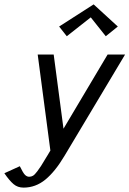

<svg xmlns="http://www.w3.org/2000/svg" viewBox="-41 -690 593 880"><path d="M0 0ZM499 -568.4 443.8 -523.9 375 -610.4 265.1 -523.9 230 -568.4 388.2 -669.9ZM66.9 169.9Q40 169.9 21 153.8Q2 137.7 -21 104L49.8 71.8Q64.9 103 73.7 111.6Q82.5 120.1 92.8 120.1Q102.1 120.1 110.1 115.5Q118.2 110.8 129.6 95.5Q141.1 80.1 147 70.8Q152.8 61.5 169.9 33.2Q174.3 25.9 176.8 22L189.9 0L131.8 -439.9H205.1L250 -100.1L452.1 -439.9H532.2L254.9 23.9Q211.9 96.2 167 133.1Q122.1 169.9 66.9 169.9Z"/></svg>

Font: Pfennig
Style: Italic
Weight: 500
Italic angle: -13°
Version: Version 20120410 ; ttfautohint (v0.8)